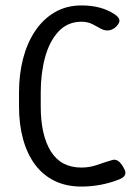

<svg xmlns="http://www.w3.org/2000/svg" viewBox="-20 -687 495 707"><path d="M280 0Q224 0 181 -21Q138 -42 109 -81Q80 -120 65 -174.5Q50 -229 50 -295V-347Q50 -413 65 -471Q80 -529 109.5 -573Q139 -617 182 -642Q225 -667 280 -667Q353 -667 401 -635Q417 -625 419.5 -614.5Q422 -604 409 -590Q397 -578 382.5 -575.5Q368 -573 354 -580Q340 -588 321.5 -597.5Q303 -607 280 -607Q229 -607 195.5 -571Q162 -535 146 -476Q130 -417 130 -347V-295Q130 -190 167 -130Q204 -70 280 -70Q310 -70 338.5 -80Q367 -90 391 -97Q404 -102 415.5 -94Q427 -86 438 -64Q445 -51 439.5 -41.5Q434 -32 418 -26Q385 -13 350 -6.5Q315 0 280 0Z"/></svg>

Font: Winky Sans Light
Style: Regular
Weight: 300
Designer: Simon Atzbach
Foundry: typofactur
Version: Version 1.205